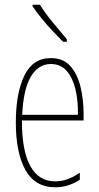

<svg xmlns="http://www.w3.org/2000/svg" viewBox="-20 -783 420 813"><path d="M195 -537Q248 -537 278 -503Q308 -469 321 -415Q334 -361 334 -301V-273H73Q72 -148 107.5 -81.5Q143 -15 214 -15Q266 -15 318 -52V-22Q297 -8 271 1Q245 10 214 10Q128 10 87.5 -63.5Q47 -137 47 -264Q47 -388 83 -462.5Q119 -537 195 -537ZM195 -512Q143 -512 111 -459Q79 -406 74 -297H310Q311 -356 299.5 -404.5Q288 -453 262.5 -482.5Q237 -512 195 -512ZM149 -763Q175 -722 204.5 -687Q234 -652 263 -617V-606H247Q228 -625 204 -650.5Q180 -676 157.5 -703.5Q135 -731 118 -756V-763Z"/></svg>

Font: Noto Sans Gujarati ExtraCondensed Thin
Style: Regular
Weight: 100
Width: 2
Designer: Jelle Bosma - Monotype Design Team, Universal Thirst
Foundry: Monotype Imaging Inc.
Version: Version 2.106; ttfautohint (v1.8.4.7-5d5b)